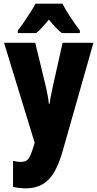

<svg xmlns="http://www.w3.org/2000/svg" viewBox="-20 -786 531 1046"><path d="M2 -553H172L230 -313Q236 -288 240.5 -262.5Q245 -237 246 -220H250Q252 -237 256 -258.5Q260 -280 267 -311L321 -553H489L322 35Q290 148 243 194Q196 240 121 240Q102 240 84.5 238Q67 236 51 232V90Q71 96 91 96Q111 96 123 89.5Q135 83 144.5 62.5Q154 42 166 2L169 -8ZM320 -766Q354 -701 415 -620V-606H316Q286 -630 246 -679Q202 -626 178 -606H77V-620Q91 -637 110 -665Q129 -693 147 -721Q165 -749 173 -766Z"/></svg>

Font: Noto Sans Gujarati UI ExtraCondensed Black
Style: Regular
Weight: 900
Width: 2
Designer: Jelle Bosma - Monotype Design Team, Universal Thirst
Foundry: Monotype Imaging Inc.
Version: Version 2.106; ttfautohint (v1.8.4.7-5d5b)